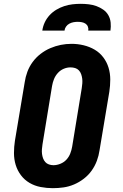

<svg xmlns="http://www.w3.org/2000/svg" viewBox="-20 -975 640 1003"><path d="M256 8Q224 8 192.5 2Q161 -4 134.5 -19.5Q108 -35 89.5 -59.5Q71 -84 62 -113.5Q53 -143 53 -175.5Q53 -208 58 -240L109 -545Q113 -573 123 -600Q133 -627 150.5 -651Q168 -675 192 -693.5Q216 -712 243 -723.5Q270 -735 297.5 -740.5Q325 -746 354 -746Q386 -746 417 -738.5Q448 -731 474.5 -715.5Q501 -700 519.5 -675.5Q538 -651 547 -621.5Q556 -592 556 -559.5Q556 -527 551 -495L500 -190Q496 -162 486 -135Q476 -108 459 -84Q442 -60 418 -41.5Q394 -23 367 -11.5Q340 0 312 4Q284 8 256 8ZM259 -112Q277 -112 295.5 -119.5Q314 -127 327 -141Q340 -155 347 -173Q354 -191 357 -209L407 -514Q409 -527 410 -539.5Q411 -552 409.5 -564Q408 -576 404 -587.5Q400 -599 392 -607.5Q384 -616 372.5 -619.5Q361 -623 348 -623Q330 -623 312.5 -615.5Q295 -608 282 -593.5Q269 -579 262 -561.5Q255 -544 252 -526L202 -221Q200 -208 199 -195.5Q198 -183 199.5 -171Q201 -159 205 -148Q209 -137 216.5 -128.5Q224 -120 235.5 -116Q247 -112 259 -112ZM201 -815Q204 -837 213.5 -857.5Q223 -878 238.5 -895Q254 -912 274 -924Q294 -936 315.5 -943Q337 -950 358.5 -952.5Q380 -955 402 -955Q423 -955 444 -952.5Q465 -950 484 -943Q503 -936 519.5 -924.5Q536 -913 546 -895.5Q556 -878 558 -857Q560 -836 557 -815H441Q443 -826 439 -836Q435 -846 426.5 -851.5Q418 -857 407.5 -859Q397 -861 386 -861Q375 -861 364 -859Q353 -857 342.5 -851.5Q332 -846 325 -836Q318 -826 317 -815Z"/></svg>

Font: Iosevka Curly Slab HvEx
Style: Italic
Weight: 900
Width: 7
Italic angle: -9°
Monospace: yes
Designer: Belleve Invis
Foundry: Belleve Invis
Version: Version 11.1.0; ttfautohint (v1.8.3)